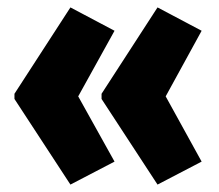

<svg xmlns="http://www.w3.org/2000/svg" viewBox="-20 -540 591 518"><path d="M254 -273 405 -42 524 -104 427 -280 524 -457 405 -520 254 -287ZM19 -273 170 -42 289 -104 191 -280 289 -457 170 -520 19 -287Z"/></svg>

Font: Noto Sans Display Condensed Black
Style: Regular
Weight: 900
Width: 3
Designer: Monotype Design team
Foundry: Monotype Imaging Inc.
Version: 1.000